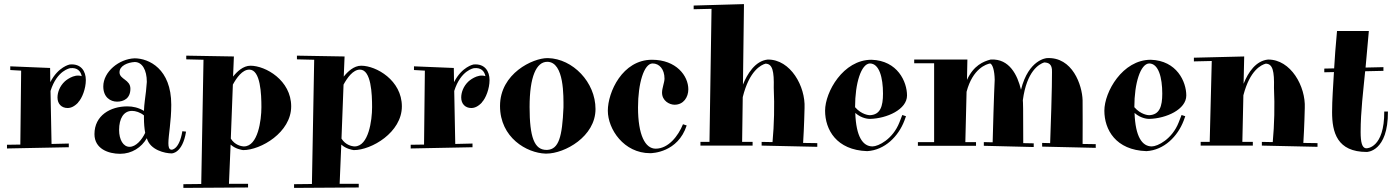

<svg xmlns="http://www.w3.org/2000/svg" viewBox="-20 -710 6797 935"><path d="M224 -379 30 -387V-369L83 -366L79 -6L14 -5V13L315 7V-11L231 -9L226 -267C258 -369 322 -378 322 -378C356 -382 373 -364 378 -339C339 -353 296 -314 296 -314C270 -290 260 -259 260 -235C260 -204 280 -184 309 -184C325 -184 342 -191 361 -211H360C380 -231 398 -279 398 -320C398 -363 375 -401 320 -396C320 -396 264 -386 225 -310Z M814 19C803 17 800 6 800 -13C800 -51 814 -118 814 -200C814 -375 705 -426 635 -426C560 -423 483 -361 483 -289C483 -236 518 -215 550 -215C582 -215 615 -230 615 -278C615 -323 562 -323 562 -358C562 -390 602 -406 636 -408C672 -408 695 -370 695 -311C695 -306 694 -300 691 -266C688 -238 682 -203 681 -170C654 -186 628 -192 600 -192C518 -192 440 -148 440 -57C440 15 508 39 565 39C622 39 669 8 695 -37C711 21 784 37 816 37C816 37 869 38 886 -69L868 -71C853 20 816 19 816 19ZM687 -63C671 -29 642 5 611 5C580 5 560 -30 560 -77C560 -133 582 -170 623 -170C640 -170 663 -163 681 -148V-135C681 -110 683 -85 687 -63Z M873 205 1188 203V185H1095L1103 -6C1126 15 1156 20 1164 21C1250 21 1398 -65 1398 -192C1398 -319 1273 -390 1200 -390C1164 -390 1134 -361 1115 -337L1119 -435L887 -439V-421L971 -419L960 186L873 187ZM1165 3C1155 2 1124 -3 1104 -35L1114 -298C1132 -331 1160 -371 1194 -371C1249 -371 1253 -251 1253 -188C1253 -124 1236 3 1168 3Z M1412 205 1727 203V185H1634L1642 -6C1665 15 1695 20 1703 21C1789 21 1937 -65 1937 -192C1937 -319 1812 -390 1739 -390C1703 -390 1673 -361 1654 -337L1658 -435L1426 -439V-421L1510 -419L1499 186L1412 187ZM1704 3C1694 2 1663 -3 1643 -35L1653 -298C1671 -331 1699 -371 1733 -371C1788 -371 1792 -251 1792 -188C1792 -124 1775 3 1707 3Z M2190 -379 1996 -387V-369L2049 -366L2045 -6L1980 -5V13L2281 7V-11L2197 -9L2192 -267C2224 -369 2288 -378 2288 -378C2322 -382 2339 -364 2344 -339C2305 -353 2262 -314 2262 -314C2236 -290 2226 -259 2226 -235C2226 -204 2246 -184 2275 -184C2291 -184 2308 -191 2327 -211H2326C2346 -231 2364 -279 2364 -320C2364 -363 2341 -401 2286 -396C2286 -396 2230 -386 2191 -310Z M2880 -179C2880 -310 2769 -424 2649 -427H2645C2576 -427 2415 -353 2415 -194C2415 -39 2546 35 2636 38H2641C2730 38 2880 -45 2880 -179ZM2724 -187C2718 -43 2701 17 2645 20H2641C2582 20 2559 -42 2559 -189C2559 -337 2592 -409 2645 -409C2729 -409 2724 -237 2724 -187Z M3332 -275C3332 -341 3273 -419 3155 -419C3011 -419 2940 -261 2940 -171C2940 -81 3018 36 3146 36C3156 36 3281 33 3324 -99L3306 -105C3283 -48 3235 14 3173 14C3122 14 3087 -52 3087 -187C3087 -304 3116 -401 3158 -401C3191 -401 3216 -373 3216 -327C3216 -309 3204 -281 3204 -259C3204 -219 3240 -200 3265 -200C3309 -200 3332 -237 3332 -275Z M3358 -665 3445 -667 3435 -19H3391V-1H3645V-19H3594L3597 -237C3629 -366 3686 -394 3708 -400C3742 -399 3750 -364 3748 -282C3752 -193 3750 -105 3742 -18L3689 -19V-1L3960 5V-13L3891 -14C3896 -91 3898 -184 3898 -184C3903 -289 3830 -421 3719 -420C3657 -414 3618 -348 3598 -298L3603 -690L3358 -683Z M4397 -245C4397 -312 4351 -415 4224 -419C4086 -419 3998 -262 3998 -171C3998 -79 4053 21 4203 26C4289 21 4355 -46 4384 -122L4392 -144L4374 -150L4360 -114C4328 -32 4257 3 4229 3C4182 3 4149 -44 4145 -160C4178 -131 4212 -131 4217 -131C4299 -133 4397 -177 4397 -245ZM4216 -401C4262 -401 4280 -332 4280 -254C4280 -192 4267 -151 4216 -149C4212 -149 4176 -151 4144 -188C4144 -306 4174 -399 4216 -401Z M5316 -8 5252 -9C5253 -82 5252 -152 5252 -222C5250 -295 5203 -434 5078 -427C5078 -427 4989 -422 4952 -273C4935 -345 4895 -425 4806 -420H4804C4769 -411 4721 -391 4689 -321L4691 -420H4432V-402H4529V-18H4450V0H4733V-18H4681L4687 -263C4717 -377 4784 -398 4802 -401C4814 -396 4823 -367 4824 -322C4824 -322 4820 -250 4814 -17L4771 -18V0L5014 6V-12L4963 -13C4963 -195 4962 -208 4961 -222C4980 -364 5040 -398 5065 -406C5083 -405 5105 -401 5103 -359C5103 -359 5104 -285 5094 -13L5055 -14V4L5316 10Z M5757 -245C5757 -312 5711 -415 5584 -419C5446 -419 5358 -262 5358 -171C5358 -79 5413 21 5563 26C5649 21 5715 -46 5744 -122L5752 -144L5734 -150L5720 -114C5688 -32 5617 3 5589 3C5542 3 5509 -44 5505 -160C5538 -131 5572 -131 5577 -131C5659 -133 5757 -177 5757 -245ZM5576 -401C5622 -401 5640 -332 5640 -254C5640 -192 5627 -151 5576 -149C5572 -149 5536 -151 5504 -188C5504 -306 5534 -399 5576 -401Z M5794 -411 5881 -413 5871 -19H5827V-1H6081V-19H6030L6035 -246C6067 -369 6122 -394 6144 -400C6178 -399 6186 -364 6184 -282C6188 -193 6186 -105 6178 -18L6125 -19V-1L6396 5V-13L6327 -14C6332 -91 6334 -184 6334 -184C6339 -289 6266 -421 6155 -420C6097 -414 6059 -360 6036 -302L6039 -435L5794 -429Z M6429 -358 6476 -359C6472 -285 6467 -224 6467 -164C6467 -66 6491 30 6636 30C6636 30 6740 30 6739 -167H6721C6722 12 6636 12 6636 12H6631C6613 9 6606 -17 6606 -67C6606 -169 6619 -267 6628 -363L6717 -365V-383L6630 -381L6646 -559H6491C6484 -486 6480 -427 6477 -377L6429 -376Z"/></svg>

Font: Purple Purse
Style: Regular
Weight: 400
Designer: Astigmatic (AOETI)
Foundry: Astigmatic (AOETI)
Version: Version 1.000